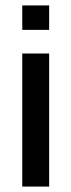

<svg xmlns="http://www.w3.org/2000/svg" viewBox="-20 -687 263 707"><path d="M161 0H62V-490H161ZM161 -577H62V-667H161Z"/></svg>

Font: Gemunu Libre ExtraLight SemiBold
Style: Regular
Weight: 600
Version: Version 1.100